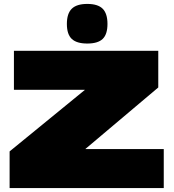

<svg xmlns="http://www.w3.org/2000/svg" viewBox="-20 -959 885 979"><path d="M29 0V-187L412 -500V-501H51V-700H787V-513L416 -200V-199H815V0ZM425 -737Q371 -737 346 -760.5Q321 -784 321 -837Q321 -890 346 -914.5Q371 -939 425 -939Q479 -939 503.5 -914.5Q528 -890 528 -837Q528 -784 503.5 -760.5Q479 -737 425 -737Z"/></svg>

Font: Georama Extended Black
Style: Regular
Weight: 900
Width: 7
Designer: Jean-Baptiste Levee
Foundry: Production Type
Version: Version 1.000